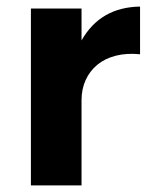

<svg xmlns="http://www.w3.org/2000/svg" viewBox="-20 -564 456 584"><path d="M228 -441Q285 -542 406 -544V-399Q365 -403 332 -394.5Q299 -386 276 -367Q253 -348 240.5 -320.5Q228 -293 228 -259V0H74V-538H228Z"/></svg>

Font: Montserrat Semi Bold
Style: Regular
Weight: 600
Designer: Julieta Ulanovsky
Foundry: Julieta Ulanovsky
Version: Version 3.001 September 28, 2015